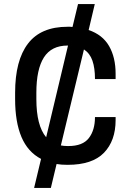

<svg xmlns="http://www.w3.org/2000/svg" viewBox="-20 -860 640 940"><path d="M414 -713Q482 -690 514 -634.5Q546 -579 546 -499V-473H445Q445 -527 432.5 -563Q420 -599 391 -618L278 -148Q293 -145 311 -145H315Q385 -145 415 -184Q445 -223 445 -287H546V-272Q546 -171 489 -112Q432 -53 311 -53Q280 -53 257 -57L229 60H147L181 -82Q116 -116 85 -189.5Q54 -263 54 -375V-406Q54 -564 117 -646.5Q180 -729 311 -729Q317 -729 323 -729Q329 -729 335 -728L362 -840H444ZM158 -375Q158 -245 206 -188L313 -637H311Q232 -637 195 -579Q158 -521 158 -406Z"/></svg>

Font: Cooper Hewitt
Style: Regular
Weight: 707
Designer: Village Type and Design LLC
Foundry: Cooper Hewitt Smithsonian Design Museum
Version: 1.000